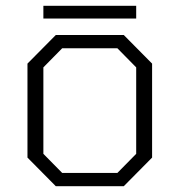

<svg xmlns="http://www.w3.org/2000/svg" viewBox="-20 -644 621 664"><path d="M130 -580V-624H451V-580ZM173 0 75 -99V-424L173 -523H408L506 -424V-99L408 0ZM195 -46H386L451 -112V-411L386 -477H195L130 -411V-112Z"/></svg>

Font: Tomorrow Light
Style: Regular
Weight: 300
Designer: Tony de Marco, Monica Rizzolli
Foundry: Just in Type
Version: Version 2.002